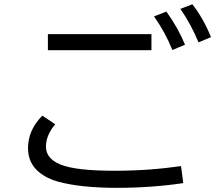

<svg xmlns="http://www.w3.org/2000/svg" viewBox="-20 -883 1040 910"><path d="M207 -721.2H697.8V-645H207ZM848.6 -15.1Q697.3 7.3 533.7 7.3Q364.7 7.3 256.8 -21.5Q202.6 -36.1 164.1 -67.9Q112.8 -110.8 112.8 -180.7Q112.8 -266.6 180.7 -335L241.7 -293.9Q197.8 -242.7 197.8 -187.5Q197.8 -131.3 267.1 -103Q338.9 -73.7 522.9 -73.7Q689.5 -73.7 837.9 -96.2ZM796.9 -646Q763.7 -729 710 -805.2L768.6 -828.1Q825.2 -749 856.9 -670.9ZM920.9 -682.1Q886.2 -766.6 835 -840.8L891.6 -862.8Q942.9 -797.9 980 -707Z"/></svg>

Font: BIZ UDGothic
Style: Regular
Weight: 400
Monospace: yes
Designer: TypeBank Co., Ltd.
Foundry: Morisawa Inc.
Version: Version 1.05